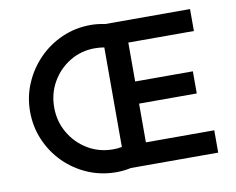

<svg xmlns="http://www.w3.org/2000/svg" viewBox="-80 -843 1178 957"><g transform="rotate(-10 509.0 -364.5)"><path d="M508 -729H937V-618H605V-421H897V-309H605V-113H951V0H509Q473 8 435 8Q358 8 290.5 -21Q223 -50 172 -101Q121 -152 92 -219.5Q63 -287 63 -364Q63 -439 92 -506.5Q121 -574 172 -626Q223 -678 290.5 -707.5Q358 -737 435 -737Q470 -737 508 -729ZM483 -111V-615Q459 -619 435 -619Q366 -619 309 -584.5Q252 -550 218.5 -492Q185 -434 185 -363Q185 -293 219 -234.5Q253 -176 310.5 -141.5Q368 -107 439 -107Q461 -107 483 -111Z"/></g></svg>

Font: Reem Kufi Medium
Style: Regular
Weight: 500
Designer: Khaled Hosny
Version: Version 1.001